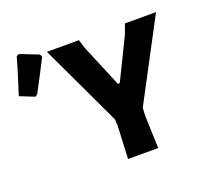

<svg xmlns="http://www.w3.org/2000/svg" viewBox="-142 -823 1029 964"><g transform="rotate(-20 373.0 -341.5)"><path d="M36 -676 49 -683 149 -644 155 -630Q118 -556 67 -461L55 -453L-23 -484Q16 -602 36 -676ZM769 -645 542 -216 540 -175 546 0H385L393 -175L391 -210L186 -645H357L372 -597L466 -372H476L583 -591L603 -645Z"/></g></svg>

Font: Alegreya Sans ExtraBold
Style: Regular
Weight: 800
Designer: Juan Pablo del Peral
Foundry: Huerta Tipografica
Version: Version 2.007